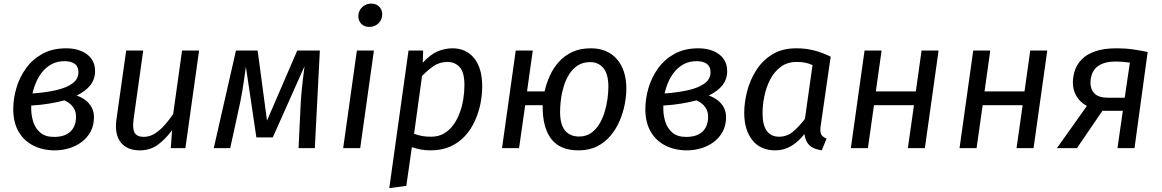

<svg xmlns="http://www.w3.org/2000/svg" viewBox="-20 -800 6278 1037"><path d="M338 -539.1Q383.1 -539.1 418.2 -524.6Q453.3 -510.1 473.4 -483.1Q493.5 -456.1 493.5 -416Q493.5 -373 468.5 -340.5Q443.4 -308 394.3 -284Q422.4 -274 443.4 -257.5Q464.4 -241.1 476 -218.1Q487.5 -195.1 487.5 -168Q487.5 -122.9 469.5 -89.4Q451.4 -55.9 421.4 -33.4Q391.3 -10.9 353.7 0.6Q316.1 12.1 276 12.1Q211.9 12.1 160.8 -13.4Q109.7 -39 80.7 -88.5Q51.6 -138 51.6 -211.1Q51.6 -266.2 68.2 -323.7Q84.7 -381.2 119.8 -430.2Q154.9 -479.2 208.9 -509.2Q263 -539.1 338 -539.1ZM327.8 -257.9Q290.9 -248 246.1 -240.5Q201.3 -233 148.6 -230Q148.6 -225 148.6 -221.5Q148.6 -218 148.6 -213Q148.6 -177 159.5 -142.1Q170.5 -107.2 197.4 -83.9Q224.3 -60.5 272.1 -60.5Q310.9 -60.5 337.3 -73.4Q363.7 -86.4 377.1 -110.8Q390.6 -135.2 390.6 -169.1Q390.6 -193 381.6 -209.9Q372.7 -226.9 358.7 -238.9Q344.7 -250.9 327.8 -257.9ZM329 -469.6Q293.1 -469.6 264.7 -456.2Q236.3 -442.7 214.4 -418.3Q192.5 -393.9 178 -362.5Q163.6 -331.1 155.6 -295.2Q228.4 -300.3 284.1 -313.2Q339.9 -326.2 371.7 -349.6Q403.6 -373 403.6 -409.9Q403.6 -440.7 383.7 -455.2Q363.8 -469.6 329 -469.6Z M735.5 12.1Q665.4 12.1 631.9 -31.5Q598.5 -75 608.5 -152L661.5 -527.1H753.5L701.5 -156.3Q694.6 -102.5 708 -81.6Q721.4 -60.8 756.2 -60.8Q789 -60.8 817.3 -79.2Q845.7 -97.6 870.5 -125.9Q895.4 -154.3 915.3 -184.2L963.3 -527.1H1055.3L981.3 0H902.4L909.4 -96.7Q872.4 -46.8 831.4 -17.4Q790.4 12.1 735.5 12.1Z M1585.5 -527.1H1707.5L1680.4 0H1592.5L1604.6 -251.1Q1606.6 -280.2 1609.1 -308.7Q1611.6 -337.3 1615.7 -369.8Q1619.7 -402.3 1624.8 -442.4L1453.3 -57.9H1364.7L1308 -439.4Q1303.1 -403.3 1298.1 -369.3Q1293.1 -335.3 1288.2 -304.7Q1283.2 -274.2 1277.1 -246.1L1223.4 0H1134.5L1254.5 -527.1H1371.5L1422.1 -148.6Z M1907.5 -527.1H1999.5L1925.5 0H1833.5ZM1974.9 -654.6Q1947.7 -654.6 1931.6 -671.2Q1915.5 -687.8 1915.5 -712Q1915.5 -741.2 1935.7 -760.8Q1955.8 -780.5 1985.1 -780.5Q2012.2 -780.5 2028.3 -763.9Q2044.4 -747.3 2044.4 -723.1Q2044.4 -693.9 2024.3 -674.3Q2004.1 -654.6 1974.9 -654.6Z M2174.5 204 2082.5 216.1 2186.5 -527.1H2265.4L2263.4 -461.2Q2304.4 -506.1 2343.9 -522.6Q2383.4 -539.1 2423.4 -539.1Q2497.5 -539.1 2541 -485.6Q2584.4 -432.1 2584.4 -332.1Q2584.4 -288.1 2574.9 -240.1Q2565.4 -192.1 2544.9 -147Q2524.4 -102 2491.9 -66Q2459.4 -30 2412.9 -8.9Q2366.4 12.1 2304.4 12.1Q2277.3 12.1 2253.3 7.6Q2229.3 3.1 2204.5 -4.9ZM2309.1 -61.6Q2348 -61.6 2377.9 -79Q2407.7 -96.5 2428.7 -125.5Q2449.6 -154.4 2463 -190.8Q2476.5 -227.2 2482.4 -265.7Q2488.4 -304.1 2488.4 -339Q2488.4 -409.8 2462.5 -437.6Q2436.7 -465.5 2396.9 -465.5Q2354.1 -465.5 2321.2 -442.6Q2288.3 -419.7 2259.4 -389.7L2216.5 -77.5Q2241.4 -68.6 2261.3 -65.1Q2281.3 -61.6 2309.1 -61.6Z M3171.5 -539.1Q3260.7 -539.1 3311.8 -480.6Q3362.9 -422.1 3362.9 -321Q3362.9 -282.9 3354.4 -237.9Q3345.8 -192.9 3327.3 -148.9Q3308.8 -104.9 3278.7 -68.4Q3248.6 -31.9 3205.6 -9.9Q3162.5 12.1 3104.4 12.1Q3055.4 12.1 3018.8 -2.9Q2982.3 -17.9 2958.2 -48.4Q2934.1 -78.9 2922.1 -124.9Q2910.1 -170.8 2911 -231.7H2816.5L2783.5 0H2691.5L2765.5 -527.1H2857.5L2826.5 -306.3H2921.1Q2931.1 -349.3 2949.7 -390.8Q2968.2 -432.3 2998.3 -465.7Q3028.3 -499.2 3070.9 -519.2Q3113.4 -539.1 3171.5 -539.1ZM3168.3 -464.5Q3128.5 -464.5 3100.6 -446.5Q3072.7 -428.5 3054.3 -399.1Q3035.9 -369.6 3024.9 -334.2Q3014 -298.8 3009.5 -262.4Q3005 -226 3005 -196Q3005 -127.3 3031.9 -94.9Q3058.8 -62.6 3107.5 -62.6Q3144.4 -62.6 3170.8 -80.6Q3197.2 -98.5 3215.6 -128Q3234 -157.4 3245 -192.9Q3255.9 -228.3 3260.9 -264.7Q3265.9 -301.1 3265.9 -331Q3265.9 -399.8 3239 -432.1Q3212.2 -464.5 3168.3 -464.5Z M3752 -539.1Q3797.1 -539.1 3832.2 -524.6Q3867.3 -510.1 3887.4 -483.1Q3907.5 -456.1 3907.5 -416Q3907.5 -373 3882.5 -340.5Q3857.4 -308 3808.3 -284Q3836.4 -274 3857.4 -257.5Q3878.4 -241.1 3890 -218.1Q3901.5 -195.1 3901.5 -168Q3901.5 -122.9 3883.5 -89.4Q3865.4 -55.9 3835.4 -33.4Q3805.3 -10.9 3767.7 0.6Q3730.1 12.1 3690 12.1Q3625.9 12.1 3574.8 -13.4Q3523.7 -39 3494.7 -88.5Q3465.6 -138 3465.6 -211.1Q3465.6 -266.2 3482.2 -323.7Q3498.7 -381.2 3533.8 -430.2Q3568.9 -479.2 3622.9 -509.2Q3677 -539.1 3752 -539.1ZM3741.8 -257.9Q3704.9 -248 3660.1 -240.5Q3615.3 -233 3562.6 -230Q3562.6 -225 3562.6 -221.5Q3562.6 -218 3562.6 -213Q3562.6 -177 3573.5 -142.1Q3584.5 -107.2 3611.4 -83.9Q3638.3 -60.5 3686.1 -60.5Q3724.9 -60.5 3751.3 -73.4Q3777.7 -86.4 3791.1 -110.8Q3804.6 -135.2 3804.6 -169.1Q3804.6 -193 3795.6 -209.9Q3786.7 -226.9 3772.7 -238.9Q3758.7 -250.9 3741.8 -257.9ZM3743 -469.6Q3707.1 -469.6 3678.7 -456.2Q3650.3 -442.7 3628.4 -418.3Q3606.5 -393.9 3592 -362.5Q3577.6 -331.1 3569.6 -295.2Q3642.4 -300.3 3698.1 -313.2Q3753.9 -326.2 3785.7 -349.6Q3817.6 -373 3817.6 -409.9Q3817.6 -440.7 3797.7 -455.2Q3777.8 -469.6 3743 -469.6Z M4281 -539.1Q4332 -539.1 4376.7 -527.6Q4421.4 -516.1 4466.5 -494L4412.6 -120.5Q4408.6 -92.5 4414 -77Q4419.5 -61.6 4444.5 -51.6L4418.2 12Q4392.1 8.1 4372 -1.4Q4352 -11 4340.4 -29.5Q4328.8 -48 4324.7 -76Q4293.8 -36 4254.3 -11.9Q4214.8 12.1 4167.7 12.1Q4086.7 12.1 4043.1 -43.5Q3999.6 -99 3999.6 -190.1Q3999.6 -244.1 4014.6 -304.6Q4029.7 -365.2 4063.2 -418.7Q4096.7 -472.2 4150.3 -505.7Q4203.9 -539.1 4281 -539.1ZM4282.9 -465.5Q4233.1 -465.5 4197.7 -439.6Q4162.3 -413.6 4140.4 -371.7Q4118.5 -329.8 4108.6 -281.4Q4098.6 -233 4098.6 -189.1Q4098.6 -123.3 4122 -92.4Q4145.4 -61.6 4187.2 -61.6Q4230.9 -61.6 4263.8 -89.5Q4296.7 -117.3 4327.5 -158.2L4368.5 -448.6Q4347.6 -457.6 4328.2 -461.6Q4308.8 -465.5 4282.9 -465.5Z M4975.3 0H4883.4L4916.3 -231.7H4700.4L4667.5 0H4575.5L4649.5 -527.1H4741.5L4710.5 -306.3H4926.4L4957.4 -527.1H5049.3Z M5562.3 0H5470.4L5503.3 -231.7H5287.4L5254.5 0H5162.5L5236.5 -527.1H5328.5L5297.5 -306.3H5513.4L5544.4 -527.1H5636.3Z M6011 -539.1Q6059.1 -539.1 6100.3 -533.1Q6141.4 -527.1 6178.6 -519.1L6107.5 0H6015.5L6044.5 -201.7H5934.3L5796.6 0H5688.5L5850.5 -227.9Q5812.6 -248 5793.6 -281.5Q5774.6 -315 5774.6 -352Q5774.6 -387 5785.6 -420Q5796.6 -453 5823.2 -480.1Q5849.7 -507.1 5895.8 -523.1Q5941.9 -539.1 6011 -539.1ZM6008 -467.6Q5966.2 -467.6 5938.8 -457.7Q5911.5 -447.7 5896.5 -430.8Q5881.6 -413.8 5875.6 -393.8Q5869.6 -373.9 5869.6 -352.9Q5869.6 -317 5892 -294.5Q5914.4 -272.1 5966.2 -272.1H6054.6L6082.5 -461.7Q6059.7 -464.7 6043.3 -466.2Q6026.9 -467.6 6008 -467.6Z"/></svg>

Font: Fira Sans Variable
Style: Italic
Weight: 397
Italic angle: -8°
Designer: Carrois Corporate & Edenspiekermann AG
Foundry: Carrois Corporate GbR & Edenspiekermann AG
Version: Version 4.202